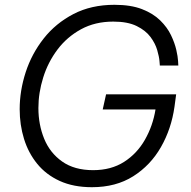

<svg xmlns="http://www.w3.org/2000/svg" viewBox="-20 -770 796 800"><path d="M363 10Q286 10 229 -16Q172 -42 135 -87.5Q98 -133 80 -191.5Q62 -250 62 -315Q62 -392 87 -469Q112 -546 162 -609.5Q212 -673 286 -711.5Q360 -750 457 -750Q525 -750 571.5 -732Q618 -714 647.5 -685Q677 -656 692.5 -623.5Q708 -591 714.5 -562.5Q721 -534 722 -515.5Q723 -497 723 -497H646Q646 -497 644.5 -515.5Q643 -534 635 -561.5Q627 -589 607 -616Q587 -643 549.5 -661.5Q512 -680 452 -680Q376 -680 317.5 -648Q259 -616 219.5 -563.5Q180 -511 160 -447Q140 -383 140 -320Q140 -251 164 -192Q188 -133 239 -97Q290 -61 368 -61Q443 -61 497 -95.5Q551 -130 584 -188Q617 -246 628 -314H408L422 -377H714L707 -325Q694 -233 650.5 -157Q607 -81 535 -35.5Q463 10 363 10Z"/></svg>

Font: Be Vietnam Pro Light
Style: Italic
Weight: 300
Italic angle: -12°
Designer: Lam Bao, Tony Le, Vietanh Nguyen
Foundry: Yellow Type Foundry
Version: Version 1.002; ttfautohint (v1.8.3)